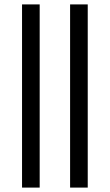

<svg xmlns="http://www.w3.org/2000/svg" viewBox="-20 -851 498 871"><path d="M80 0V-831H160V0ZM298 0V-831H378V0Z"/></svg>

Font: Merriweather Light
Style: Regular
Weight: 300
Version: Version 2.100